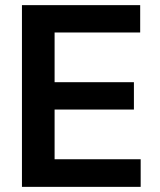

<svg xmlns="http://www.w3.org/2000/svg" viewBox="-20 -727 622 747"><path d="M65.4 -707H525.4V-600.6H192.4V-407.2H501V-300.8H192.4V-107.4H527.3V0H65.4Z"/></svg>

Font: WEMIX Pretendard SemiBold
Style: Regular
Weight: 600
Designer: Base glyphs from Inter by Rasmus Andersson; Hangeul glyphs from Noto Sans CJK(Source Han Sans) by Jang Soo-young and Kan
Foundry: Kil Hyung-jin
Version: Version 1.000